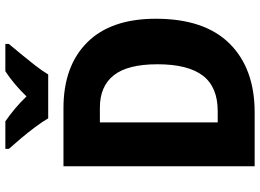

<svg xmlns="http://www.w3.org/2000/svg" viewBox="-147 -824 971 717"><g transform="rotate(-90 338.5 -465.5)"><path d="M627 -369Q627 -187 534 -93.5Q441 0 277 0H76V-714H293Q450 -714 538.5 -625.5Q627 -537 627 -369ZM457 -363Q457 -474 416 -526Q375 -578 295 -578H240V-138H282Q372 -138 414.5 -193.5Q457 -249 457 -363ZM255 -771Q243 -792 222.5 -819.5Q202 -847 180 -873Q158 -899 141 -918V-931H244Q267 -915 290 -896Q313 -877 337 -852Q361 -877 384.5 -896.5Q408 -916 431 -931H533V-918Q517 -899 495.5 -873Q474 -847 453 -820Q432 -793 419 -771Z"/></g></svg>

Font: Noto Sans Armenian SemiCondensed ExtraBold
Style: Regular
Weight: 800
Width: 4
Designer: Monotype Design Team
Foundry: Monotype Imaging Inc.
Version: Version 2.008; ttfautohint (v1.8.4.7-5d5b)